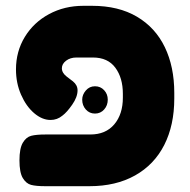

<svg xmlns="http://www.w3.org/2000/svg" viewBox="-20 -641 655 661"><path d="M35 0ZM580 -321V-302Q580 -210 545.5 -142Q511 -74 445 -37Q379 0 288 0H136Q104 0 87 -4.5Q70 -9 58.5 -28Q47 -47 47 -89Q47 -130 58.5 -149.5Q70 -169 87.5 -173.5Q105 -178 137 -178H291Q344 -178 373.5 -213Q403 -248 403 -305V-318Q403 -373 377 -408Q351 -443 300 -443H243Q222 -443 207.5 -432Q193 -421 193 -406Q193 -390 210 -377L231 -361Q247 -348 247 -330Q247 -307 228.5 -280.5Q210 -254 195 -243Q177 -228 154 -228Q125 -228 97.5 -251.5Q70 -275 52.5 -315Q35 -355 35 -402Q35 -464 65.5 -514Q96 -564 149 -592.5Q202 -621 267 -621H297Q388 -621 451.5 -583.5Q515 -546 547.5 -478.5Q580 -411 580 -321ZM351 -298Q351 -278 338.5 -264Q326 -250 307 -250Q288 -250 275.5 -264Q263 -278 263 -298Q263 -315 275.5 -329.5Q288 -344 307 -344Q326 -344 338.5 -330.5Q351 -317 351 -298Z"/></svg>

Font: Fredoka One
Style: Regular
Weight: 400
Designer: Milena B. Brandão, Ben Nathan
Version: Version 2.000; ttfautohint (v1.5.33-1714) -l 8 -r 50 -G 200 